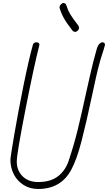

<svg xmlns="http://www.w3.org/2000/svg" viewBox="-20 -1241 715 1271"><path d="M49 -182Q49 -202 75 -353Q101 -504 135.5 -674.5Q170 -845 198 -946Q200 -953 206.5 -957Q213 -961 220 -961Q241 -961 241 -944Q206 -809 148.5 -516Q91 -223 91 -172Q91 -113 129 -74.5Q167 -36 233 -36Q314 -36 363 -73.5Q412 -111 434 -175Q470 -283 494.5 -383Q519 -483 550 -626Q554 -642 575.5 -739.5Q597 -837 622 -922Q627 -939 637.5 -950Q648 -961 657 -961Q675 -961 675 -944Q675 -943 666 -912Q643 -845 627 -778Q617 -738 591 -616Q552 -432 520 -308Q488 -184 452 -118Q384 10 232 10Q179 10 137 -16Q95 -42 72 -86Q49 -130 49 -182ZM461 -1037Q421 -1088 402.5 -1121.5Q384 -1155 374 -1190Q374 -1202 382.5 -1211.5Q391 -1221 400 -1221Q415 -1221 420 -1204Q428 -1176 444 -1148.5Q460 -1121 499 -1071Q503 -1063 503 -1057Q503 -1047 495 -1038.5Q487 -1030 478 -1030Q468 -1030 461 -1037Z"/></svg>

Font: Bad Script
Style: Regular
Weight: 400
Italic angle: -10°
Designer: Roman Shchyukin (Gaslight Type Foundry), Cyreal (Charset Expansion)
Foundry: Gaslight
Version: Version 2.000